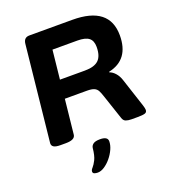

<svg xmlns="http://www.w3.org/2000/svg" viewBox="-164 -822 1061 1185"><g transform="rotate(-20 366.0 -230.0)"><path d="M115 2Q84 2 71 -6.5Q58 -15 59 -31L125 -660Q129 -700 166 -700H448Q691 -700 691 -510Q691 -351 552 -321V-317Q571 -311 588.5 -291.5Q606 -272 615 -244L677 -55Q680 -45 682 -37Q684 -29 684 -23Q684 -7 669.5 -2.5Q655 2 623 2H582Q560 2 545 -3.5Q530 -9 524 -28L470 -189Q462 -214 454 -229Q446 -244 430 -251Q414 -258 383 -258H238L214 -31Q211 2 150 2ZM250 -379H414Q476 -379 504 -405.5Q532 -432 532 -492Q532 -533 508.5 -551Q485 -569 434 -569H270ZM274 240Q262 240 252 236.5Q242 233 242 222Q242 212 253.5 199.5Q265 187 278 161.5Q291 136 296 86Q298 71 311.5 61Q325 51 356 51Q406 51 406 82Q406 107 393.5 134.5Q381 162 361 186Q341 210 318 225Q295 240 274 240Z"/></g></svg>

Font: Asap Expanded Expanded Regular
Style: Bold Italic
Weight: 700
Width: 7
Italic angle: -6°
Designer: Pablo Cosgaya
Foundry: Omnibus-Type
Version: Version 3.001; ttfautohint (v1.8.4.7-5d5b)